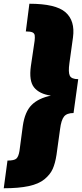

<svg xmlns="http://www.w3.org/2000/svg" viewBox="-71 -863 438 1026"><path d="M-51 143 -31 -5Q5 -5 16.5 -15.5Q28 -26 33 -56L51 -191Q62 -266 98 -302Q134 -338 201 -352Q139 -361 111 -396Q83 -431 94 -510L114 -645Q116 -663 114.5 -674Q113 -685 102.5 -690Q92 -695 67 -695L86 -843Q227 -843 279 -797.5Q331 -752 319 -663L300 -526Q293 -477 302 -458.5Q311 -440 347 -440L322 -259Q286 -259 271 -240Q256 -221 250 -173L231 -36Q224 10 210.5 40Q197 70 166.5 95Q136 120 82.5 131.5Q29 143 -51 143Z"/></svg>

Font: Fira Sans Ultra
Style: Italic
Weight: 950
Italic angle: -8°
Designer: Carrois Corporate & Edenspiekermann AG
Foundry: Carrois Corporate GbR & Edenspiekermann AG
Version: Version 4.203;PS 004.203;hotconv 1.0.88;makeotf.lib2.5.64775